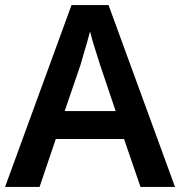

<svg xmlns="http://www.w3.org/2000/svg" viewBox="-20 -737 711 757"><path d="M534 0 469 -189H200L136 0H0L262 -717H408L670 0ZM374 -483Q370 -497 362 -521Q354 -545 346.5 -570.5Q339 -596 335 -613Q330 -593 322.5 -567Q315 -541 308 -518Q301 -495 298 -483L235 -299H436Z"/></svg>

Font: Noto Sans Gurmukhi UI SemiBold
Style: Regular
Weight: 600
Designer: Jelle Bosma - Monotype Design Team
Foundry: Monotype Imaging Inc.
Version: Version 2.004; ttfautohint (v1.8.4.7-5d5b)